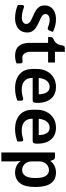

<svg xmlns="http://www.w3.org/2000/svg" viewBox="872 -1602 940 2723"><g transform="rotate(90 1341.5 -241.0)"><path d="M51.3 -23.9V-82Q51.3 -96.7 57.6 -104.5Q64 -112.3 75.2 -112.3Q83.5 -112.3 91.8 -108.9Q164.6 -81.1 229 -81.1Q272 -81.1 296.1 -98.9Q320.3 -116.7 320.3 -145.5Q320.3 -167.5 303.5 -185.1Q286.6 -202.6 262 -215.3Q237.3 -228 198.2 -244.6Q153.3 -264.2 123.8 -283.4Q94.2 -302.7 75.9 -332.3Q57.6 -361.8 57.6 -403.8Q57.6 -454.1 82.3 -490.5Q106.9 -526.9 151.1 -546.1Q195.3 -565.4 253.9 -565.4Q346.7 -565.4 433.6 -521.5L412.6 -470.2Q403.3 -448.2 383.8 -448.2Q375.5 -448.2 366.7 -451.7Q310.1 -475.6 260.7 -475.6Q222.7 -475.6 200.9 -459Q179.2 -442.4 179.2 -415Q179.2 -395.5 192.9 -380.6Q206.5 -365.7 228 -354.5Q249.5 -343.3 293.5 -323.7Q341.3 -302.2 372.6 -281.5Q403.8 -260.7 422.6 -230.7Q441.4 -200.7 441.4 -158.7Q441.4 -104.5 416 -65.4Q390.6 -26.4 344.7 -5.9Q298.8 14.6 238.8 14.6Q186 14.6 141.1 4.6Q96.2 -5.4 51.3 -23.9Z M852.5 -91.8Q879.9 -91.8 879.9 -60.1V-5.9Q828.1 14.6 772 14.6Q678.7 14.6 633.5 -39.3Q588.4 -93.3 588.4 -187.5V-453.6H505.4V-487.8Q505.4 -502.4 512.2 -512.2Q519 -522 532.7 -528.8Q563.5 -542 581.8 -558.8Q600.1 -575.7 609.9 -599.1Q619.6 -622.6 625 -657.7Q628.4 -674.8 637.5 -682.9Q646.5 -690.9 662.6 -690.9H715.3V-550.8H867.2V-453.6H715.3V-204.1Q715.3 -150.9 738.3 -119.4Q761.2 -87.9 802.2 -87.9Q820.8 -87.9 844.7 -91.3Q847.7 -91.8 852.5 -91.8Z M1439.5 -302.7Q1439.5 -290 1437.5 -268.6Q1435.1 -251.5 1426.3 -243.2Q1417.5 -234.9 1401.4 -234.9H1317.9H1085.4V-230Q1085.4 -156.2 1129.2 -117.9Q1172.9 -79.6 1254.4 -79.6Q1310.5 -79.6 1368.7 -98.1Q1377.4 -100.6 1383.3 -100.6Q1395 -100.6 1401.6 -92.8Q1408.2 -85 1408.2 -70.3V-18.1Q1373 -3.4 1327.1 5.6Q1281.2 14.6 1231.4 14.6Q1148.9 14.6 1087.4 -13.7Q1025.9 -42 992.2 -97.2Q958.5 -152.3 958.5 -230.5V-298.8Q958.5 -370.1 988.8 -431.2Q1019 -492.2 1076.9 -528.8Q1134.8 -565.4 1213.9 -565.4Q1285.6 -565.4 1336.4 -533.2Q1387.2 -501 1413.3 -441.9Q1439.5 -382.8 1439.5 -302.7ZM1086.4 -320.8H1317.9Q1316.4 -393.1 1290.5 -434.3Q1264.6 -475.6 1211.4 -475.6Q1175.8 -475.6 1148.7 -455.3Q1121.6 -435.1 1105.7 -399.9Q1089.8 -364.7 1086.4 -320.8Z M2018.1 -302.7Q2018.1 -290 2016.1 -268.6Q2013.7 -251.5 2004.9 -243.2Q1996.1 -234.9 1980 -234.9H1896.5H1664.1V-230Q1664.1 -156.2 1707.8 -117.9Q1751.5 -79.6 1833 -79.6Q1889.2 -79.6 1947.3 -98.1Q1956.1 -100.6 1961.9 -100.6Q1973.6 -100.6 1980.2 -92.8Q1986.8 -85 1986.8 -70.3V-18.1Q1951.7 -3.4 1905.8 5.6Q1859.9 14.6 1810.1 14.6Q1727.5 14.6 1666 -13.7Q1604.5 -42 1570.8 -97.2Q1537.1 -152.3 1537.1 -230.5V-298.8Q1537.1 -370.1 1567.4 -431.2Q1597.7 -492.2 1655.5 -528.8Q1713.4 -565.4 1792.5 -565.4Q1864.3 -565.4 1915 -533.2Q1965.8 -501 1991.9 -441.9Q2018.1 -382.8 2018.1 -302.7ZM1665 -320.8H1896.5Q1895 -393.1 1869.1 -434.3Q1843.3 -475.6 1790 -475.6Q1754.4 -475.6 1727.3 -455.3Q1700.2 -435.1 1684.3 -399.9Q1668.5 -364.7 1665 -320.8Z M2632.3 -275.4Q2632.3 -122.1 2577.6 -53.7Q2522.9 14.6 2426.3 14.6Q2377.9 14.6 2334.5 -5.4Q2291 -25.4 2263.7 -65.4L2269.5 13.7V209H2142.6V-550.8H2207.5Q2222.2 -550.8 2232.2 -544.7Q2242.2 -538.6 2248.5 -525.4L2262.7 -483.4Q2289.6 -524.4 2333.3 -544.9Q2377 -565.4 2426.3 -565.4Q2632.3 -565.4 2632.3 -275.4ZM2505.4 -275.4Q2505.4 -373.5 2475.6 -419.7Q2445.8 -465.8 2394.5 -465.8Q2360.4 -465.8 2331.8 -448.7Q2303.2 -431.6 2286.4 -400.4Q2269.5 -369.1 2269.5 -328.1V-222.7Q2269.5 -181.6 2286.4 -150.4Q2303.2 -119.1 2331.8 -102.3Q2360.4 -85.4 2394.5 -85.4Q2445.8 -85.4 2475.6 -131.3Q2505.4 -177.2 2505.4 -275.4Z"/></g></svg>

Font: Lycee Sans SemiBold
Style: Regular
Weight: 600
Designer: Justin Alvin
Foundry: Alkove Design
Version: Version 1.030